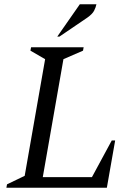

<svg xmlns="http://www.w3.org/2000/svg" viewBox="-20 -882 638 902"><path d="M10 0 13 -16 96 -56 192 -604 123 -644 126 -660H373L370 -644L278 -604L181 -50H412L505 -222H521L482 0ZM249 -710 355 -862H433Q430 -847 422 -831.5Q414 -816 390 -799L259 -710Z"/></svg>

Font: Spectral
Style: Italic
Weight: 400
Italic angle: -10°
Designer: Jean-Baptiste Levee
Foundry: Production Type
Version: Version 2.001